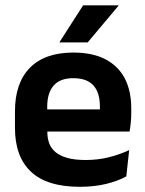

<svg xmlns="http://www.w3.org/2000/svg" viewBox="-20 -706 559 738"><path d="M286.5 12Q160.5 12 99 -46Q37.5 -104 37.5 -214V-278Q37.5 -387 95 -445.5Q152.5 -504 262 -504Q336 -504 385.5 -478Q435 -452 459.8 -404.2Q484.5 -356.5 484.5 -290V-272.5Q484.5 -254.5 482.8 -235.8Q481 -217 478 -200.5H362Q363.5 -228 363.8 -252.8Q364 -277.5 364 -297.5Q364 -332 353 -356.2Q342 -380.5 319.5 -393Q297 -405.5 262 -405.5Q210.5 -405.5 186 -377Q161.5 -348.5 161.5 -296V-250.5L162 -236V-197.5Q162 -174.5 169.2 -155Q176.5 -135.5 193.5 -121.2Q210.5 -107 238.8 -99Q267 -91 309.5 -91Q355.5 -91 397.2 -101.2Q439 -111.5 476.5 -129L465.5 -28Q432 -9.5 386.8 1.2Q341.5 12 286.5 12ZM452 -200.5H105.5V-285.5H452ZM209 -544.5 299.5 -685.5H435.5V-684L317 -543H209Z"/></svg>

Font: Anek Devanagari Medium SemiBold
Style: Regular
Weight: 600
Version: Version 1.003